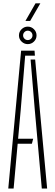

<svg xmlns="http://www.w3.org/2000/svg" viewBox="-20 -1094 322 1114"><path d="M28 0 102.5 -800H180.5L182.5 -771H126L100.5 -459.5L85 -289H172.5L165 -260H82.5L59 0ZM222.5 0 181.5 -460.5 157.5 -748.5H184L253.5 0ZM141 -838Q120.5 -838 105.2 -852.8Q90 -867.5 90 -888.5Q90 -909.5 105.2 -924.5Q120.5 -939.5 141 -939.5Q162 -939.5 177 -924.5Q192 -909.5 192 -888.5Q192 -867.5 177 -852.8Q162 -838 141 -838ZM141 -861.5Q152.5 -861.5 160.5 -869.5Q168.5 -877.5 168.5 -888.5Q168.5 -900 160.5 -908Q152.5 -916 141 -916Q130 -916 122 -908Q114 -900 114 -888.5Q114 -877.5 122 -869.5Q130 -861.5 141 -861.5ZM127.5 -972.5 186 -1074.5H214L155 -972.5Z"/></svg>

Font: Big Shoulders Stencil Display ExtraLight
Style: Regular
Weight: 250
Designer: Patric King
Foundry: XO Type Co
Version: Version 2.001